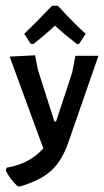

<svg xmlns="http://www.w3.org/2000/svg" viewBox="-34 -523 367 677"><path d="M149.5 -502.8H170.1Q224.3 -443 268.2 -403.7L244.9 -368.2H236.4Q189.7 -404.7 159.8 -432.7Q132.7 -406.5 84.1 -368.2H74.8L51.4 -403.7Q90.7 -441.1 149.5 -502.8ZM157.9 -94.4H163.6L220.6 -267.3L231.8 -326.2H313.1L207.5 -22.4Q185 43.9 146.3 79Q107.5 114 35.5 134.6L28 133.6Q2.8 111.2 -14 77.6L-10.3 68.2Q72 54.2 118.7 0L0 -323.4L89.7 -328L100 -275.7Z"/></svg>

Font: Gurajada
Style: Regular
Weight: 400
Designer: Purushoth Kumar Guthula
Foundry: SiliconAndhra, USA.
Version: Version 1.0.3; ttfautohint (v1.2.42-39fb)